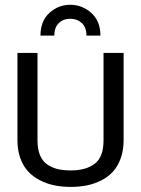

<svg xmlns="http://www.w3.org/2000/svg" viewBox="-20 -752 577 785"><path d="M267.1 -732.4Q316.4 -732.4 353.5 -699Q390.6 -665.5 390.6 -606.4H333.5Q333.5 -640.1 314.5 -657.7Q295.4 -675.3 267.1 -675.3Q238.8 -675.3 220.5 -657.7Q202.1 -640.1 202.1 -606.4H145.5Q145.5 -666 181.9 -699.2Q218.3 -732.4 267.1 -732.4ZM51.3 -178.7V-535.6H133.3V-177.7Q133.3 -142.6 143.3 -118.2Q153.3 -93.8 172.1 -80.3Q190.9 -66.9 214.6 -61Q238.3 -55.2 269 -55.2Q332.5 -55.2 367.9 -83Q403.3 -110.8 403.3 -177.7V-535.6H485.4V-178.7Q485.4 -137.7 473.6 -105Q461.9 -72.3 442.1 -50.5Q422.4 -28.8 394.5 -14.6Q366.7 -0.5 335.7 5.9Q304.7 12.2 269 12.2Q233.9 12.2 202.6 5.9Q171.4 -0.5 143.3 -14.9Q115.2 -29.3 95 -51Q74.7 -72.8 63 -105.5Q51.3 -138.2 51.3 -178.7Z"/></svg>

Font: Oxygen
Style: Regular
Weight: 400
Designer: Vernon Adams
Foundry: Vernon Adams
Version: Version Release 0.2.3 webfont; ttfautohint (v0.93.3-1d66) -l